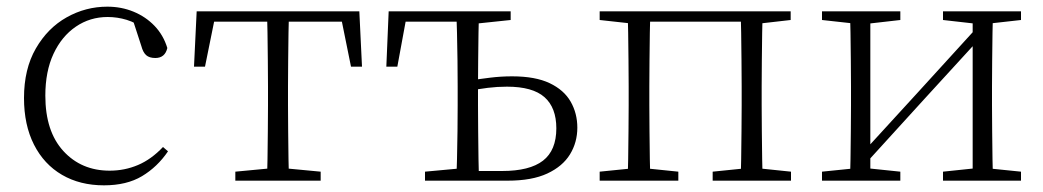

<svg xmlns="http://www.w3.org/2000/svg" viewBox="-20 -542 3130 576"><path d="M292 14Q220 14 166 -17.5Q112 -49 82 -108Q52 -167 52 -248Q52 -335 87.5 -396.5Q123 -458 180 -490Q237 -522 302 -522Q344 -522 380.5 -507Q417 -492 443.5 -464.5Q470 -437 482 -398Q475 -368 446 -368Q428 -368 418.5 -376.5Q409 -385 404 -404L376 -490L419 -452Q388 -474 360 -482.5Q332 -491 303 -491Q250 -491 207.5 -462Q165 -433 140.5 -380.5Q116 -328 116 -255Q116 -148 170 -89Q224 -30 309 -30Q354 -30 394 -47Q434 -64 469 -101L484 -88Q452 -41 406 -13.5Q360 14 292 14Z M562 -342 570 -508H1058L1066 -342H1033L1000 -505L1033 -477H595L628 -505L595 -342ZM686 0V-27L802 -38H826L942 -27V0ZM781 0Q782 -24 782.5 -64.5Q783 -105 783.5 -148.5Q784 -192 784 -226V-283Q784 -316 783.5 -359.5Q783 -403 782.5 -443.5Q782 -484 781 -508H847Q846 -484 845.5 -443.5Q845 -403 844.5 -359.5Q844 -316 844 -283V-226Q844 -192 844.5 -148.5Q845 -105 845.5 -64.5Q846 -24 847 0Z M1384 0V-29H1486Q1569 -29 1609 -60Q1649 -91 1649 -157Q1649 -219 1613.5 -250.5Q1578 -282 1501 -282Q1472 -282 1443.5 -278.5Q1415 -275 1386 -269V-300Q1418 -305 1450.5 -309Q1483 -313 1516 -313Q1586 -313 1629 -292.5Q1672 -272 1692 -237Q1712 -202 1712 -159Q1712 -115 1690 -79Q1668 -43 1622 -21.5Q1576 0 1503 0ZM1349 0Q1350 -24 1351 -64.5Q1352 -105 1352.5 -148.5Q1353 -192 1353 -226V-283Q1353 -316 1352.5 -359.5Q1352 -403 1351 -443.5Q1350 -484 1349 -508H1417Q1416 -484 1415.5 -443.5Q1415 -403 1414.5 -359.5Q1414 -316 1414 -283V-226Q1414 -192 1414.5 -148.5Q1415 -105 1415.5 -64.5Q1416 -24 1417 0ZM1139 -342 1146 -508H1384V-477H1171L1202 -505L1172 -342ZM1255 0V-27L1374 -38H1384V0ZM1384 -470V-508H1512V-482L1398 -470Z M1863 0Q1864 -24 1864.5 -64.5Q1865 -105 1865.5 -148.5Q1866 -192 1866 -226V-283Q1866 -316 1865.5 -359.5Q1865 -403 1864.5 -443.5Q1864 -484 1863 -508H1931Q1930 -484 1929.5 -443.5Q1929 -403 1928.5 -359.5Q1928 -316 1928 -283V-226Q1928 -192 1928.5 -148.5Q1929 -105 1929.5 -64.5Q1930 -24 1931 0ZM2202 0Q2203 -24 2203.5 -64.5Q2204 -105 2204.5 -148.5Q2205 -192 2205 -226V-283Q2205 -316 2204.5 -359.5Q2204 -403 2203.5 -443.5Q2203 -484 2202 -508H2268Q2267 -484 2266.5 -443.5Q2266 -403 2265.5 -359.5Q2265 -316 2265 -283V-226Q2265 -192 2265.5 -148.5Q2266 -105 2266.5 -64.5Q2267 -24 2268 0ZM1779 0V-27L1888 -38H1908L2015 -27V0ZM2118 0V-27L2226 -38H2247L2353 -27V0ZM1779 -482V-508H1896V-470H1888ZM2235 -470V-508H2352V-482L2247 -470ZM1896 -477V-508H2235V-477Z M2446 0V-27L2554 -38H2575L2681 -27V0ZM2809 0V-27L2914 -38H2935L3043 -27V0ZM2530 0Q2531 -24 2531.5 -64.5Q2532 -105 2532.5 -148.5Q2533 -192 2533 -226V-283Q2533 -316 2532.5 -359.5Q2532 -403 2531.5 -443.5Q2531 -484 2530 -508H2591V0ZM2571 -45 2541 -61H2547L2731 -262L2916 -465L2944 -447H2938L2754 -246ZM2898 0V-508H2959Q2958 -484 2957.5 -443.5Q2957 -403 2956.5 -359.5Q2956 -316 2956 -283V-226Q2956 -192 2956.5 -148.5Q2957 -105 2957.5 -64.5Q2958 -24 2959 0ZM2446 -482V-508H2681V-482L2576 -470H2555ZM2809 -482V-508H3043V-482L2936 -470H2915Z"/></svg>

Font: Noto Serif SC ExtraLight
Style: Regular
Weight: 200
Designer: Ryoko NISHIZUKA 西塚涼子 (kana & ideographs); Frank Grießhammer (Latin, Greek & Cyrillic); Wenlong ZHANG 张文龙 (bopomofo); San
Foundry: Adobe
Version: Version 2.002-H1;hotconv 1.1.0;makeotfexe 2.6.0